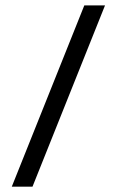

<svg xmlns="http://www.w3.org/2000/svg" viewBox="-20 -704 440 724"><path d="M376 -683.6 102.5 0H24.4L297.9 -683.6Z"/></svg>

Font: Saniretro
Style: Regular
Weight: 400
Designer: Jayvee D. Enaguas (Grand Chaos)
Version: Version 1.0 - 6/10/2013